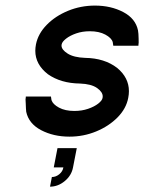

<svg xmlns="http://www.w3.org/2000/svg" viewBox="-20 -494 526 701"><path d="M407.7 -246.1Q450.7 -210.4 450.7 -161.1Q450.7 -149.4 448.2 -136.7Q440.9 -97.7 409.2 -65.4Q377.4 -33.2 331.3 -14.2Q285.2 4.9 233.4 4.9Q175.3 4.9 130.1 -18.8Q85 -42.5 75.7 -85.9Q75.2 -90.3 74.7 -98.6Q74.2 -106.9 74 -115.7Q73.7 -124.5 73.2 -130.9Q73.2 -132.8 74.2 -139.2V-141.6H166L168 -128.4Q172.9 -113.3 195.3 -101.1Q217.8 -88.9 251.5 -88.9Q278.8 -88.9 301.5 -96.7Q324.2 -104.5 338.6 -115.7Q353 -127 354.5 -136.7Q355 -139.6 355 -142.1Q355 -158.2 334 -172.9Q313 -187.5 272 -189Q202.1 -189.9 154.8 -223.1Q108.9 -258.8 108.9 -308.6Q108.9 -319.8 111.3 -332Q119.1 -371.1 150.6 -403.3Q182.1 -435.5 228.5 -454.6Q274.9 -473.6 326.7 -473.6Q384.8 -473.6 429.9 -450Q475.1 -426.3 483.9 -382.8Q484.9 -378.4 485.4 -370.1Q485.8 -361.8 486.1 -353Q486.3 -344.2 486.3 -338.4Q486.3 -335.9 485.4 -329.6V-327.1H393.6L391.6 -340.3Q387.2 -355.5 364.5 -367.7Q341.8 -379.9 308.1 -379.9Q280.8 -379.9 258.3 -372.1Q235.8 -364.3 221.4 -353Q207 -341.8 205.1 -332Q204.6 -330.1 204.6 -327.6Q204.6 -312.5 227.1 -298.3Q249.5 -284.2 291 -282.7Q361.3 -281.7 407.7 -246.1ZM189.9 46.9H260.3L246.6 117.2Q241.2 146.5 216.6 167Q191.9 187.5 162.6 187.5L169.4 152.3Q184.1 152.3 196.5 142.1Q209 131.8 211.4 117.2H176.3Z"/></svg>

Font: Lambda
Style: Italic
Weight: 400
Italic angle: -11°
Designer: GGBotNet
Version: 0.22